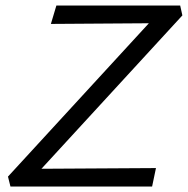

<svg xmlns="http://www.w3.org/2000/svg" viewBox="-20 -678 683 698"><path d="M18 0 9 -36 575 -652 598 -594 165 -591 185 -658H635L643 -622L77 -6L56 -64L547 -67L533 0Z"/></svg>

Font: Ysabeau Office Medium
Style: Italic
Weight: 500
Italic angle: -12°
Designer: Christian Thalmann (Catharsis Fonts)
Version: Version 2.001;gftools[0.9.30]; featfreeze: tnum,lnum,ss02